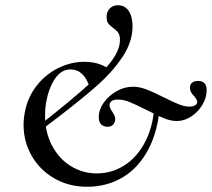

<svg xmlns="http://www.w3.org/2000/svg" viewBox="-20 -701 809 733"><path d="M70 -224Q70 -251 76 -278Q87 -332 120.5 -374.5Q154 -417 202 -441Q250 -465 302 -465Q358 -465 395 -438L322 -369Q300 -436 249 -436Q214 -436 190 -400.5Q166 -365 156 -310Q152 -287 152 -261Q152 -195 179 -144.5Q206 -94 251 -66.5Q296 -39 349 -39Q408 -39 457 -71Q506 -103 536.5 -164Q567 -225 570 -309L591 -303Q584 -202 546.5 -131Q509 -60 448.5 -24Q388 12 313 12Q242 12 186.5 -20.5Q131 -53 100.5 -107Q70 -161 70 -224ZM185 -266Q303 -360 370.5 -427.5Q438 -495 438 -548Q438 -567 431 -576.5Q424 -586 411 -595Q399 -604 393 -612Q387 -620 387 -636Q387 -656 399 -668.5Q411 -681 430 -681Q457 -681 471.5 -659Q486 -637 486 -601Q486 -541 447.5 -483.5Q409 -426 352.5 -376Q296 -326 205 -256Q166 -227 123 -192L110 -205Q139 -230 185 -266ZM357 -254Q357 -282 376 -309Q395 -336 425.5 -353Q456 -370 487 -370Q512 -370 539.5 -359.5Q567 -349 606 -329Q642 -311 663.5 -302.5Q685 -294 703 -294Q717 -294 725 -299Q733 -304 733 -312Q733 -320 721 -334Q705 -350 705 -366Q705 -378 713 -385Q721 -392 737 -392Q769 -392 769 -356Q769 -329 753 -301.5Q737 -274 710.5 -256.5Q684 -239 655 -239Q632 -239 606 -249.5Q580 -260 540 -281Q500 -301 476 -311Q452 -321 430 -321Q414 -321 406 -315Q398 -309 398 -300Q398 -289 409 -274Q410 -272 415 -263.5Q420 -255 420 -246Q420 -235 412.5 -226Q405 -217 390 -217Q376 -217 366.5 -226Q357 -235 357 -254Z"/></svg>

Font: Cormorant Infant SemiBold
Style: Italic
Weight: 600
Italic angle: -10°
Designer: Christian Thalmann (Catharsis Fonts)
Foundry: Catharsis Fonts
Version: Version 4.000